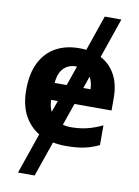

<svg xmlns="http://www.w3.org/2000/svg" viewBox="-103 -827 796 1102"><g transform="rotate(10 295.5 -276.0)"><path d="M303 -556Q325 -556 345 -554L416 -760H513L433 -528Q488 -499 518 -443.5Q548 -388 548 -308V-236H332L287 -107Q308 -101 332 -101Q384 -101 427.5 -111.5Q471 -122 517 -144V-29Q476 -9 432 0.5Q388 10 325 10Q285 10 249 3L178 208H81L163 -29Q108 -62 76.5 -121.5Q45 -181 45 -269Q45 -364 77.5 -428Q110 -492 168 -524Q226 -556 303 -556ZM304 -450Q260 -450 232 -422Q204 -394 199 -335H269L309 -450ZM408 -335Q407 -377 390 -405L366 -335ZM196 -236Q197 -197 211 -169L235 -236Z"/></g></svg>

Font: Noto Sans
Style: Bold
Weight: 700
Designer: Monotype Design Team
Foundry: Monotype Imaging Inc.
Version: Version 2.000;GOOG;noto-source:20170915:90ef993387c0; ttfaut